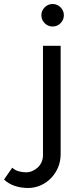

<svg xmlns="http://www.w3.org/2000/svg" viewBox="-143 -750 400 956"><path d="M-3 186Q-38 186 -68.5 176Q-99 166 -123 144L-82 85Q-68 98 -49.5 103Q-31 108 -13 108Q3 108 18 101.5Q33 95 45 84Q57 73 64 57Q71 41 71 23V-522H159V17Q159 54 145.5 85Q132 116 109.5 138.5Q87 161 58 173.5Q29 186 -3 186ZM63 -674Q63 -697 79.5 -713.5Q96 -730 119 -730Q142 -730 158.5 -713.5Q175 -697 175 -674Q175 -651 158.5 -634.5Q142 -618 119 -618Q96 -618 79.5 -634.5Q63 -651 63 -674Z"/></svg>

Font: Rising Sun
Style: Regular
Weight: 400
Designer: Matt McInerney, Pablo Impallari, Rodrigo Fuenzalida (Raleway font), Stephen Hutchings (Greek), Cristiano Sobral (main ch
Foundry: The Rising Sun Project Authors
Version: Version 4.327; ttfautohint (v1.8.4.7-5d5b-dirty)